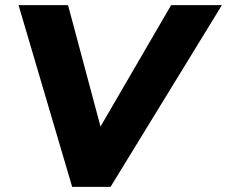

<svg xmlns="http://www.w3.org/2000/svg" viewBox="-20 -725 881 745"><path d="M260 0 52 -705H244L370 -234L644 -705H841L409 0Z"/></svg>

Font: Mulish Black
Style: Italic
Weight: 900
Italic angle: -9°
Designer: Vernon Adams
Foundry: Vernon Adams
Version: Version 3.603; ttfautohint (v1.8.3)